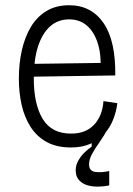

<svg xmlns="http://www.w3.org/2000/svg" viewBox="-20 -552 509 733"><path d="M397 156Q378 160 356 160.5Q334 161 314.5 155.5Q295 150 282 136Q269 122 269 98Q269 78 279.5 60Q290 42 304.5 28.5Q319 15 330 8V-44L394 -69V-65Q377 -33 359.5 -8.5Q342 16 331 36.5Q320 57 320 76Q320 89 326.5 96Q333 103 344.5 104.5Q356 106 369.5 105Q383 104 397 101ZM251 11Q196 11 158 -10Q120 -31 96.5 -68Q73 -105 62.5 -152Q52 -199 52 -252Q52 -310 63.5 -360.5Q75 -411 98 -449.5Q121 -488 157.5 -510Q194 -532 244 -532Q287 -532 320 -514.5Q353 -497 376 -463Q399 -429 410 -379Q421 -329 420 -264L88 -259V-308L383 -312L364 -283Q367 -344 353 -387.5Q339 -431 311.5 -454.5Q284 -478 244 -478Q201 -478 171 -451Q141 -424 125 -374Q109 -324 109 -253Q109 -154 143 -98Q177 -42 251 -42Q280 -42 301.5 -50.5Q323 -59 338.5 -75Q354 -91 363.5 -114Q373 -137 375 -166L428 -158Q424 -126 412 -95.5Q400 -65 378.5 -41Q357 -17 325 -3Q293 11 251 11Z"/></svg>

Font: Bricolage Grotesque SemiCondensed ExtraLight
Style: Regular
Weight: 250
Width: 4
Designer: Mathieu Triay
Foundry: Atelier Triay
Version: Version 1.000;gftools[0.9.30]